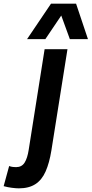

<svg xmlns="http://www.w3.org/2000/svg" viewBox="-137 -810 501 1050"><path d="M232 -541 144 13Q133 81 112.5 127.5Q92 174 56.5 197Q21 220 -34 220Q-49 220 -72.5 217Q-96 214 -117 208L-87 98Q-76 102 -66.5 103Q-57 104 -49 104Q-18 104 -2.5 79.5Q13 55 20 9L107 -541ZM11 -596 142 -790H279L344 -596H245L198 -725L111 -596Z"/></svg>

Font: Georama ExtraCondensed Thin SemiBold
Style: Italic
Weight: 600
Italic angle: -9°
Version: Version 1.001